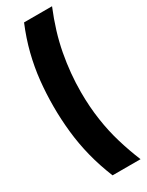

<svg xmlns="http://www.w3.org/2000/svg" viewBox="-207 -732 651 851"><g transform="rotate(-30 118.0 -306.5)"><path d="M235.2 -698.2Q213.7 -646 198.3 -595.8Q183 -545.5 173.8 -496.4Q164.7 -447.3 160.2 -399.6Q155.7 -351.8 155.7 -304Q155.7 -228.8 165.8 -161.1Q175.8 -93.3 194.2 -32.7Q212.5 28 236 85H92.8Q65.5 18 49.2 -47Q32.8 -112 25.8 -177.7Q18.7 -243.3 18.7 -309.2Q18.7 -375.3 25.4 -439.6Q32.2 -503.8 48.4 -568.4Q64.7 -633 92 -698.2Z"/></g></svg>

Font: Bricolage Grotesque 96pt ExtraBold Condensed
Style: Regular
Weight: 800
Width: 3
Version: Version 1.001;gftools[0.9.33.dev8+g029e19f]